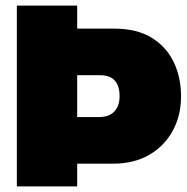

<svg xmlns="http://www.w3.org/2000/svg" viewBox="-20 -664 665 684"><path d="M40 0V-644H255V-562H387Q468 -562 520.5 -529.5Q573 -497 599 -442.5Q625 -388 625 -321Q625 -252 595 -197.5Q565 -143 511 -112Q457 -81 383 -81H255V0ZM255 -247H333Q369 -247 387.5 -267Q406 -287 406 -321Q406 -396 337 -396H255Z"/></svg>

Font: Kanit ExtraBold
Style: Regular
Weight: 800
Designer: Katatrad Team
Foundry: CadsonDemak
Version: Version 2.000; ttfautohint (v1.8.3)